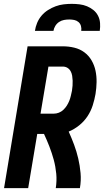

<svg xmlns="http://www.w3.org/2000/svg" viewBox="-20 -975 540 995"><path d="M1 0 123 -735H305Q336 -735 365 -728Q394 -721 417 -704Q440 -687 454.5 -662Q469 -637 475 -608.5Q481 -580 480.5 -549.5Q480 -519 475 -488Q470 -459 460.5 -429Q451 -399 433.5 -372.5Q416 -346 390.5 -325.5Q365 -305 336 -293Q351 -260 364 -225Q377 -190 385.5 -153.5Q394 -117 397.5 -78Q401 -39 394 0H269Q275 -38 271.5 -75Q268 -112 258.5 -147Q249 -182 236 -215.5Q223 -249 208 -281H173L126 0ZM259 -386Q272 -386 285 -391Q298 -396 308.5 -406Q319 -416 326.5 -428Q334 -440 339 -452.5Q344 -465 347 -478Q350 -491 353 -505Q355 -518 356 -531Q357 -544 356.5 -557Q356 -570 354 -582.5Q352 -595 346 -606Q340 -617 329.5 -623.5Q319 -630 305 -630H231L190 -386ZM161 -815Q164 -836 172.5 -856.5Q181 -877 195.5 -894Q210 -911 229 -923Q248 -935 268.5 -942.5Q289 -950 310 -952.5Q331 -955 352 -955Q372 -955 392.5 -952.5Q413 -950 431 -942.5Q449 -935 464 -923Q479 -911 488 -893.5Q497 -876 498.5 -855.5Q500 -835 497 -815H401Q403 -828 399.5 -840.5Q396 -853 386.5 -861Q377 -869 364.5 -871.5Q352 -874 339 -874Q325 -874 311.5 -871.5Q298 -869 286 -861Q274 -853 266.5 -840.5Q259 -828 257 -815Z"/></svg>

Font: Iosevka Curly XBdObl
Style: Regular
Weight: 800
Italic angle: -9°
Monospace: yes
Designer: Belleve Invis
Foundry: Belleve Invis
Version: Version 11.1.0; ttfautohint (v1.8.3)